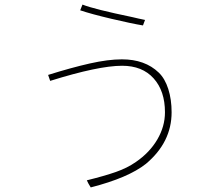

<svg xmlns="http://www.w3.org/2000/svg" viewBox="-20 -718 960 838"><path d="M604 -607Q555 -615 466 -636Q377 -657 330 -673L340 -698Q390 -678 559 -643Q583 -637 613 -631ZM359 69Q436 50 486 32.5Q536 15 573 -11Q633 -52 666.5 -109Q700 -166 700 -228Q700 -321 650.5 -376Q601 -431 513 -431Q410 -431 199 -365L190 -391Q292 -423 372 -441Q452 -459 512 -459Q613 -459 673 -401Q700 -375 714.5 -329.5Q729 -284 729 -228Q729 -97 617 -3Q540 58 376 100Q364 81 359 69Z"/></svg>

Font: LINE Seed Sans KR Thin
Style: Regular
Weight: 250
Designer: LINE BX Design & Sandoll Inc & Dalton Maag Ltd
Foundry: Sandoll Inc.
Version: Version 1.000